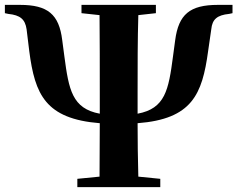

<svg xmlns="http://www.w3.org/2000/svg" viewBox="-26 -767 973 787"><path d="M308 -713 382 -705C383 -601 383 -494 383 -391V-347V-301C270 -322 256 -399 238 -535L229 -603C216 -708 170 -747 56 -747H-6V-713L8 -710C57 -705 77 -688 83 -647L94 -557C117 -380 160 -280 383 -262L382 -43L291 -34V0H631V-34L541 -43C539 -116 538 -189 538 -262C761 -279 803 -380 827 -557L840 -647C844 -688 864 -705 913 -710L927 -713V-747H867C752 -747 706 -708 692 -602L683 -535C665 -398 651 -322 538 -301V-348V-391C538 -496 538 -603 541 -705L613 -713V-747H308Z"/></svg>

Font: Noto Serif CJK HK Black
Style: Regular
Weight: 900
Designer: Ryoko NISHIZUKA 西塚涼子 (kana & ideographs); Frank Grießhammer (Latin, Greek & Cyrillic); Wenlong ZHANG 张文龙 (bopomofo); San
Foundry: Adobe
Version: Version 2.001;hotconv 1.1.0;makeotfexe 2.6.0